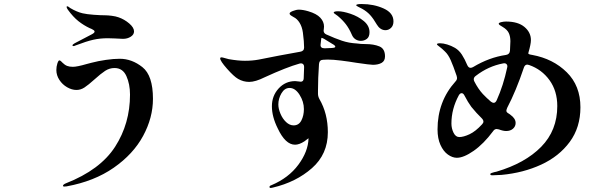

<svg xmlns="http://www.w3.org/2000/svg" viewBox="-20 -867 3040 954"><path d="M340 -641Q340 -646 351 -652L437 -697Q450 -704 450 -710Q450 -714 445 -717.5Q440 -721 434.5 -723.5Q429 -726 426 -727Q396 -741 369.5 -762Q343 -783 317 -819Q311 -828 311 -832Q311 -836 314 -836Q318 -836 329 -827Q361 -808 390 -801Q412 -796 446.5 -793.5Q481 -791 503 -791Q516 -791 535.5 -788.5Q555 -786 569 -781Q598 -771 622 -750.5Q646 -730 646 -711Q646 -695 629.5 -684.5Q613 -674 591 -674L550 -676L515 -677Q477 -677 443.5 -669.5Q410 -662 355 -641Q349 -638 345 -638Q343 -638 341.5 -639Q340 -640 340 -641ZM299 60Q293 60 293 56Q293 50 307 44Q478 -23 552 -138Q626 -253 626 -397Q626 -449 608 -489Q590 -529 549 -529Q524 -529 502.5 -515Q481 -501 449 -472Q419 -445 400 -432.5Q381 -420 360 -420Q337 -420 313.5 -433.5Q290 -447 275 -470Q260 -493 260 -519Q260 -536 265 -551.5Q270 -567 275 -567Q279 -567 284.5 -561.5Q290 -556 291 -555Q302 -544 313.5 -539.5Q325 -535 342 -535Q363 -535 411 -549L434 -555Q468 -564 506.5 -569.5Q545 -575 575 -575Q635 -575 687.5 -533.5Q740 -492 740 -376Q740 -282 691 -191.5Q642 -101 545 -33.5Q448 34 311 59Z M1935 -761Q1935 -740 1923 -728.5Q1911 -717 1895 -717Q1882 -717 1871 -724.5Q1860 -732 1853 -744Q1835 -775 1819 -792.5Q1803 -810 1780 -823Q1773 -827 1761.5 -832.5Q1750 -838 1750 -841Q1750 -847 1777 -847Q1837 -847 1886 -825Q1935 -803 1935 -761ZM1893 -587Q1893 -564 1876 -554.5Q1859 -545 1833 -545Q1819 -545 1751 -555Q1715 -561 1675 -566Q1635 -571 1608 -571Q1593 -571 1586 -570Q1567 -570 1565 -549Q1560 -477 1560 -418V-401Q1560 -388 1567 -375Q1609 -303 1609 -210Q1609 -101 1530 -31.5Q1451 38 1336 65Q1329 67 1326 67Q1319 67 1319 62Q1319 56 1329 53Q1414 17 1462.5 -48.5Q1511 -114 1513 -179V-180Q1511 -179 1506 -175Q1501 -171 1493 -165Q1467 -148 1446 -148Q1398 -148 1360 -229Q1331 -287 1331 -339Q1331 -391 1364.5 -427.5Q1398 -464 1447 -464Q1452 -464 1466 -462Q1469 -461 1474 -461Q1488 -461 1489 -477L1491 -532V-534Q1491 -545 1484.5 -549.5Q1478 -554 1468 -551Q1404 -533 1295 -483Q1249 -460 1218 -460Q1189 -460 1163 -475Q1142 -487 1108 -525.5Q1074 -564 1074 -577Q1074 -582 1081 -582Q1085 -582 1096.5 -578.5Q1108 -575 1117 -573Q1163 -565 1197 -565Q1234 -565 1266 -571Q1364 -591 1472 -610Q1491 -613 1491 -631Q1491 -659 1485 -705Q1481 -734 1468.5 -754Q1456 -774 1439 -782Q1436 -784 1427.5 -789Q1419 -794 1419 -800Q1419 -806 1435.5 -812.5Q1452 -819 1465 -819Q1485 -819 1512 -811Q1553 -799 1571.5 -779Q1590 -759 1590 -735Q1590 -727 1589 -723Q1588 -720 1588 -715Q1588 -702 1601 -696Q1645 -676 1679.5 -664.5Q1714 -653 1753 -651Q1772 -648 1797 -648Q1837 -648 1865 -636.5Q1893 -625 1893 -587ZM1638 -804Q1638 -811 1660 -811Q1684 -811 1721.5 -798.5Q1759 -786 1787.5 -762.5Q1816 -739 1816 -707Q1816 -684 1803 -674Q1790 -664 1773 -664Q1758 -664 1746 -672Q1734 -680 1728 -695Q1715 -725 1698.5 -746.5Q1682 -768 1658 -788Q1653 -792 1645.5 -797Q1638 -802 1638 -804ZM1646 -635Q1646 -641 1631 -649L1600 -668Q1591 -674 1584 -677Q1577 -680 1577 -678Q1576 -676 1576 -673L1573 -647Q1570 -627 1593 -627L1615 -628Q1618 -628 1627.5 -628.5Q1637 -629 1641.5 -630.5Q1646 -632 1646 -635ZM1490 -325Q1490 -362 1468.5 -396Q1447 -430 1419 -430Q1394 -430 1378.5 -403.5Q1363 -377 1363 -348Q1363 -327 1373.5 -302Q1384 -277 1401.5 -260.5Q1419 -244 1439 -244Q1465 -244 1477.5 -268.5Q1490 -293 1490 -325Z M2625 -594Q2728 -575 2796 -508Q2864 -441 2864 -334Q2864 -234 2811 -162Q2758 -90 2669 -49Q2580 -8 2472 2Q2442 4 2426 4Q2416 4 2416 -2Q2416 -5 2422.5 -7.5Q2429 -10 2435.5 -11.5Q2442 -13 2447 -14Q2589 -56 2669 -137.5Q2749 -219 2749 -340Q2749 -415 2710.5 -468.5Q2672 -522 2609 -544Q2603 -546 2600 -546Q2588 -546 2583 -531Q2544 -415 2500 -331Q2496 -321 2496 -317Q2496 -310 2504 -305Q2514 -299 2517 -296Q2542 -278 2542 -256Q2542 -239 2529 -227.5Q2516 -216 2495 -216Q2480 -216 2459 -224Q2451 -226 2448 -226Q2437 -226 2430 -215Q2383 -152 2333.5 -117.5Q2284 -83 2250 -83Q2228 -83 2205.5 -99Q2183 -115 2168.5 -147Q2154 -179 2154 -224Q2154 -363 2243 -462Q2251 -470 2251 -480Q2251 -482 2249 -490Q2232 -540 2219.5 -568Q2207 -596 2191 -611Q2176 -626 2163.5 -635Q2151 -644 2151 -647Q2151 -652 2167 -652Q2182 -652 2202 -646Q2222 -640 2241 -629Q2261 -617 2275 -595.5Q2289 -574 2302 -543Q2308 -530 2318 -530Q2324 -530 2331 -534Q2411 -582 2494 -594Q2513 -597 2514 -616Q2516 -650 2516 -662Q2516 -686 2508 -703Q2500 -720 2478 -733Q2469 -738 2463.5 -742Q2458 -746 2458 -749Q2458 -754 2470.5 -757Q2483 -760 2494 -760Q2554 -760 2586 -733Q2618 -706 2618 -668Q2618 -648 2606 -607L2605 -602Q2604 -597 2625 -594ZM2419 -362Q2427 -356 2433 -356Q2442 -356 2448 -369Q2481 -442 2500 -531L2501 -537Q2501 -545 2495.5 -549.5Q2490 -554 2480 -552Q2406 -538 2344 -490Q2334 -483 2334 -473Q2334 -468 2337 -462Q2356 -425 2379 -400Q2399 -379 2419 -362ZM2375 -249Q2382 -256 2382 -263Q2382 -271 2373 -280Q2348 -304 2322 -336Q2305 -359 2288 -392Q2282 -404 2274 -404Q2266 -404 2260 -394Q2223 -326 2223 -253Q2223 -229 2233.5 -207.5Q2244 -186 2262 -186Q2283 -186 2313 -200Q2343 -214 2375 -249Z"/></svg>

Font: Shippori Mincho B1
Style: Bold
Weight: 700
Designer: FONTDASU
Foundry: FONTDASU / Google Inc. / but / Adobe
Version: Version 3.110; ttfautohint (v1.8.3)